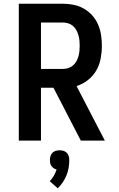

<svg xmlns="http://www.w3.org/2000/svg" viewBox="-20 -755 640 1031"><path d="M81 0V-735H319Q348 -735 376.5 -729Q405 -723 430.5 -708.5Q456 -694 475.5 -672Q495 -650 506.5 -623.5Q518 -597 522.5 -568Q527 -539 527 -509Q527 -475 520.5 -440.5Q514 -406 497 -376.5Q480 -347 452 -325Q424 -303 391 -293L543 0H414L309 -203L267 -284H200V0ZM200 -385H319Q333 -385 347 -389.5Q361 -394 372 -403.5Q383 -413 390 -425.5Q397 -438 401 -452Q405 -466 406.5 -480.5Q408 -495 408 -509Q408 -524 406.5 -538.5Q405 -553 401 -566.5Q397 -580 390 -593Q383 -606 372 -615.5Q361 -625 347 -629.5Q333 -634 319 -634H200ZM290 256 247 218Q260 205 269 189Q278 173 284 155Q275 153 268 148Q261 143 256 136Q251 129 249.5 121Q248 113 248 104Q248 94 251 83.5Q254 73 261.5 65.5Q269 58 279 55Q289 52 300 52Q311 52 321 55Q331 58 338.5 65.5Q346 73 349 83.5Q352 94 352 104Q352 125 348.5 146Q345 167 337 186.5Q329 206 317 224Q305 242 290 256Z"/></svg>

Font: Iosevka Aile
Style: Bold
Weight: 700
Designer: Belleve Invis
Foundry: Belleve Invis
Version: Version 28.0.1; ttfautohint (v1.8.4)